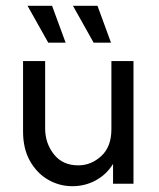

<svg xmlns="http://www.w3.org/2000/svg" viewBox="-20 -624 540 652"><path d="M225.7 8.3Q181.9 8.3 143.8 -13.5Q105.6 -35.4 81.9 -77.1Q58.3 -118.8 58.3 -177.1V-416.7H133.3V-187.5Q133.3 -138.2 162.8 -100.3Q192.4 -62.5 245.8 -62.5Q289.6 -62.5 324 -94.1Q358.3 -125.7 358.3 -185.4V-416.7H433.3V0H363.9V-67.4Q341 -30.6 304.5 -11.1Q268.1 8.3 225.7 8.3ZM297.9 -479.2 227.8 -604.2H311.1L356.9 -479.2ZM143.8 -479.2 73.6 -604.2H156.9L202.8 -479.2Z"/></svg>

Font: co2trust
Style: Regular
Weight: 400
Designer: Kristian Moeller
Foundry: Dicotype
Version: Version 1.000